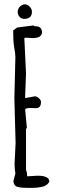

<svg xmlns="http://www.w3.org/2000/svg" viewBox="-20 -885 283 901"><path d="M129.9 -830.1C129.9 -837.9 126.5 -846.2 120.1 -853C113.3 -860.4 105 -864.7 96.7 -864.7C88.9 -864.7 80.1 -860.8 72.3 -853C66.4 -846.2 63 -837.9 63 -829.1C63 -812.5 75.2 -796.4 93.3 -796.4C117.7 -796.4 129.9 -807.6 129.9 -830.1ZM102.1 -279.8 106 -285.2 98.1 -370.6C99.1 -376 108.4 -378.4 126 -378.4L148.4 -377.4C165 -377.4 172.4 -387.7 172.4 -406.7C172.4 -418.5 155.3 -433.1 143.6 -433.1C128.4 -429.7 112.8 -427.7 97.7 -424.8L102.1 -540.5L94.2 -706.5C95.2 -707.5 98.6 -708 106 -708L131.8 -706.1C162.1 -706.1 177.2 -715.8 177.2 -734.4C177.2 -740.2 175.3 -746.6 171.9 -752V-751.5C168 -758.3 158.7 -762.2 141.1 -762.2L137.7 -765.6L60.5 -755.9L42 -742.2C42.5 -728 41.5 -689.5 45.9 -667C50.3 -644 52.2 -627.4 52.2 -617.2L47.4 -422.9L53.2 -214.8L48.3 -115.2C48.3 -98.6 49.8 -84 52.2 -71.3L43 -35.2C43 -26.4 46.4 -19 52.2 -13.2C58.1 -6.8 77.6 -3.4 109.9 -3.4H132.3C146.5 -3.4 161.6 -4.9 174.8 -7.8C191.4 -10.7 204.6 -18.6 211.4 -32.7C211.4 -51.3 192.9 -60.5 155.8 -60.5L107.4 -57.6C107.4 -70.8 105.5 -80.6 102.1 -86.9Z"/></svg>

Font: Amatic Mod Bold ONEptTWO
Style: Bold
Weight: 700
Designer: David Occhino Design
Foundry: David Occhino Design
Version: Version 1.2